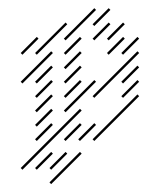

<svg xmlns="http://www.w3.org/2000/svg" viewBox="-20 -346 366 477"><path d="M35.7 75.7 182.9 -71.4 178.6 -75.7 31.4 71.4ZM71.4 75.7 111.4 35.7 107.1 31.4 67.1 71.4ZM107.1 75.7 147.1 35.7 142.9 31.4 102.9 71.4ZM107.1 111.4 182.9 35.7 178.6 31.4 102.9 107.1ZM71.4 4.3 111.4 -35.7 107.1 -40 67.1 0ZM71.4 -31.4 111.4 -71.4 107.1 -75.7 67.1 -35.7ZM71.4 -67.1 111.4 -107.1 107.1 -111.4 67.1 -71.4ZM71.4 -102.9 111.4 -142.9 107.1 -147.1 67.1 -107.1ZM71.4 -138.6 111.4 -178.6 107.1 -182.9 67.1 -142.9ZM35.7 -138.6 111.4 -214.3 107.1 -218.6 31.4 -142.9ZM71.4 -210 147.1 -285.7 142.9 -290 67.1 -214.3ZM35.7 -210 75.7 -250 71.4 -254.3 31.4 -214.3ZM142.9 -245.7 218.6 -321.4 214.3 -325.7 138.6 -250ZM214.3 -281.4 254.3 -321.4 250 -325.7 210 -285.7ZM214.3 -245.7 254.3 -285.7 250 -290 210 -250ZM250 -245.7 290 -285.7 285.7 -290 245.7 -250ZM250 -210 290 -250 285.7 -254.3 245.7 -214.3ZM285.7 -210 325.7 -250 321.4 -254.3 281.4 -214.3ZM214.3 -102.9 325.7 -214.3 321.4 -218.6 210 -107.1ZM285.7 -138.6 325.7 -178.6 321.4 -182.9 281.4 -142.9ZM285.7 -102.9 325.7 -142.9 321.4 -147.1 281.4 -107.1ZM214.3 4.3 325.7 -107.1 321.4 -111.4 210 0ZM178.6 4.3 218.6 -35.7 214.3 -40 174.3 0ZM142.9 4.3 182.9 -35.7 178.6 -40 138.6 0ZM142.9 -67.1 218.6 -142.9 214.3 -147.1 138.6 -71.4ZM142.9 -102.9 182.9 -142.9 178.6 -147.1 138.6 -107.1ZM142.9 -138.6 182.9 -178.6 178.6 -182.9 138.6 -142.9ZM142.9 -174.3 182.9 -214.3 178.6 -218.6 138.6 -178.6ZM142.9 -210 182.9 -250 178.6 -254.3 138.6 -214.3Z"/></svg>

Font: Gossip Low Needlepoint
Style: Regular
Weight: 100
Width: 3
Designer: Deborah Khodanovich
Version: Version 1.001;Glyphs 3.3.1 (3343)